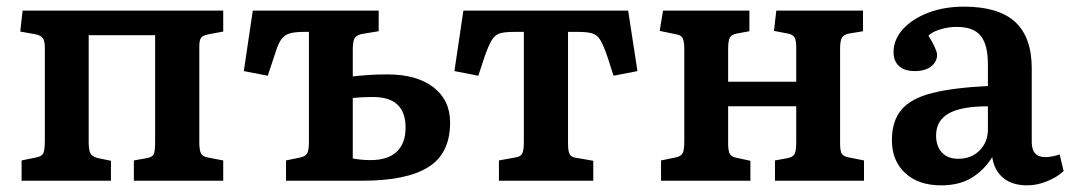

<svg xmlns="http://www.w3.org/2000/svg" viewBox="-20 -544 3224 578"><path d="M45 0V-61L89 -70Q105 -73 110 -82Q115 -91 115 -121V-400Q115 -421 108.5 -429.5Q102 -438 86 -441L41 -449L48 -512H652V-449L609 -441Q592 -438 586 -431Q580 -424 580 -404V-116Q580 -91 585.5 -81.5Q591 -72 610 -69L652 -61V0H383V-61L422 -68Q439 -71 443 -80Q447 -89 447 -118V-438H247V-116Q247 -92 252.5 -82Q258 -72 275 -68L314 -60V0Z M841 0V-61L884 -70Q899 -73 904.5 -82Q910 -91 910 -118V-448H895Q868 -448 852.5 -443.5Q837 -439 827.5 -426.5Q818 -414 810 -388L786 -316L714 -330L741 -512H1120V-450L1071 -442Q1054 -439 1048 -429.5Q1042 -420 1042 -395V-314Q1070 -317 1093.5 -318.5Q1117 -320 1147 -320Q1234 -320 1284.5 -281.5Q1335 -243 1335 -175Q1335 -82 1269.5 -41Q1204 0 1072 0ZM1096 -62Q1147 -62 1174 -87Q1201 -112 1201 -160Q1201 -252 1103 -252Q1069 -252 1042 -249V-67Q1068 -62 1096 -62Z M1482 0V-61L1531 -70Q1547 -72 1552 -81.5Q1557 -91 1557 -118V-448H1528Q1499 -448 1484.5 -443.5Q1470 -439 1460 -422.5Q1450 -406 1437 -368L1420 -316L1348 -330L1375 -512H1871L1899 -330L1827 -316L1809 -372Q1797 -407 1787.5 -423Q1778 -439 1763 -443.5Q1748 -448 1719 -448H1690V-112Q1690 -90 1694.5 -80.5Q1699 -71 1714 -69L1766 -60V0Z M1970 0V-61L2014 -70Q2029 -73 2034.5 -82Q2040 -91 2040 -118V-397Q2040 -421 2034.5 -430Q2029 -439 2014 -441L1966 -451L1976 -512H2236V-450L2198 -443Q2182 -440 2177 -430.5Q2172 -421 2172 -396V-298H2377V-400Q2377 -422 2372 -431Q2367 -440 2352 -443L2310 -451L2317 -512H2578V-450L2536 -443Q2520 -440 2514.5 -430.5Q2509 -421 2509 -397V-112Q2509 -90 2514 -81.5Q2519 -73 2536 -70L2581 -61V0H2313V-61L2351 -68Q2367 -71 2372 -80.5Q2377 -90 2377 -115V-224H2172V-112Q2172 -90 2177 -81Q2182 -72 2197 -69L2239 -60V0Z M2813 14Q2745 14 2705 -23Q2665 -60 2665 -122Q2665 -180 2694 -214Q2723 -248 2786.5 -264Q2850 -280 2954 -285V-351Q2954 -409 2932.5 -436Q2911 -463 2860 -463Q2836 -463 2812 -456Q2788 -449 2775 -437Q2801 -394 2801 -379Q2801 -358 2783 -344Q2765 -330 2734 -330Q2703 -330 2686.5 -345Q2670 -360 2670 -387Q2670 -425 2698 -456Q2726 -487 2774 -505.5Q2822 -524 2882 -524Q2986 -524 3036 -478Q3086 -432 3086 -338V-116Q3086 -71 3127 -71Q3146 -71 3170 -79L3182 -29Q3163 -11 3132.5 1.5Q3102 14 3073 14Q3027 14 3000 -8.5Q2973 -31 2967 -71Q2943 -32 2905.5 -9Q2868 14 2813 14ZM2865 -66Q2904 -66 2929 -91Q2954 -116 2954 -155V-224Q2874 -224 2836 -202.5Q2798 -181 2798 -136Q2798 -104 2815.5 -85Q2833 -66 2865 -66Z"/></svg>

Font: Literata SemiBold
Style: Regular
Weight: 600
Designer: Latin by Veronika Burian and Jose Scaglione. Greek by Irene Vlachou. Cyrillic by Vera Evstafieva.
Foundry: TypeTogether
Version: Version 3.103; ttfautohint (v1.8.4.7-5d5b);gftools[0.9.29]